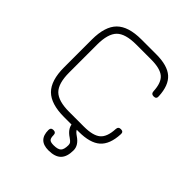

<svg xmlns="http://www.w3.org/2000/svg" viewBox="-227 -771 1109 1109"><g transform="rotate(45 327.5 -216.5)"><path d="M283 0Q176 0 128 -48Q80 -96 80 -203V-430Q80 -537 128 -585Q176 -633 282 -633H403Q495 -633 538 -595Q581 -557 585 -472Q587 -450 565 -450Q544 -450 543 -471Q540 -538 508.5 -564.5Q477 -591 403 -591H282Q193 -591 157.5 -555Q122 -519 122 -430V-203Q122 -114 158 -78Q194 -42 283 -42H403Q477 -42 508.5 -68.5Q540 -95 543 -162Q544 -183 565 -183Q587 -183 585 -161Q581 -76 538 -38Q495 0 403 0H387Q391 11 413 26Q458 56 458 97Q458 150 433 175Q408 200 355 200Q272 200 272 117Q272 96 293 96Q314 96 314 117Q314 141 322.5 149.5Q331 158 355 158Q390 158 403 145Q416 132 416 97Q416 86 411 79Q406 72 390 61Q350 35 344 0Z"/></g></svg>

Font: Jura Light
Style: Regular
Weight: 300
Designer: Daniel Johnson, Alexei Vanyashin
Foundry: Daniel Johnson
Version: Version 5.103